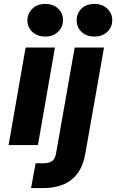

<svg xmlns="http://www.w3.org/2000/svg" viewBox="-20 -742 594 982"><path d="M24 0 111 -499H261L174 0ZM212 -555Q171 -555 145.5 -579Q120 -603 120 -638Q121 -674 146 -698Q171 -722 212 -722Q252 -722 277.5 -698Q303 -674 302 -638Q302 -603 276.5 -579Q251 -555 212 -555ZM139 220 162 93H203Q233 93 248 80.5Q263 68 267 41L362 -499H512L417 40Q406 106 376 145.5Q346 185 301.5 202.5Q257 220 202 220ZM463 -555Q422 -555 397 -579Q372 -603 372 -638Q372 -674 397 -698Q422 -722 463 -722Q503 -722 528.5 -698Q554 -674 554 -638Q554 -603 528.5 -579Q503 -555 463 -555Z"/></svg>

Font: DM Sans 20pt Black
Style: Italic
Weight: 900
Italic angle: -10°
Version: Version 4.004;gftools[0.9.30]